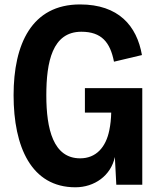

<svg xmlns="http://www.w3.org/2000/svg" viewBox="-20 -816 706 848"><path d="M355 -426.8V-318.8H471.2C470.7 -291.5 467.8 -265.1 462.9 -241.2C447.8 -165.5 404.3 -116.7 334 -116.7C215.3 -116.7 184.6 -245.6 184.6 -395C184.6 -542.5 210.9 -675.8 339.4 -675.8C428.7 -675.8 466.8 -628.9 483.4 -543.5L606.9 -572.8C584.5 -701.7 503.9 -796.4 333.5 -796.4C119.6 -796.4 40 -620.6 40 -395.5C40 -167.5 118.2 11.2 313 11.2C397 11.2 469.7 -40 487.3 -122.6L493.7 0H608.4V-426.8Z"/></svg>

Font: Decalotype SemiBold
Style: Regular
Weight: 600
Designer: Alfredo Marco Pradil
Foundry: Alfredo Marco Pradil
Version: Version 1.0